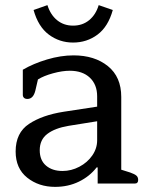

<svg xmlns="http://www.w3.org/2000/svg" viewBox="-20 -716 577 749"><path d="M111 -677 165 -696Q177 -658 203 -637Q229 -616 265 -616Q302 -616 328 -637.5Q354 -659 365 -696L420 -677Q402 -612 360.5 -581Q319 -550 265 -550Q212 -550 170.5 -581Q129 -612 111 -677ZM41 -125Q41 -198 93 -232.5Q145 -267 228 -280L359 -300V-340Q359 -386 330.5 -413Q302 -440 252 -440Q223 -440 186.5 -430Q150 -420 128 -406L118 -363Q110 -330 87 -330Q78 -330 73.5 -334.5Q69 -339 69 -346V-444Q110 -468 163.5 -484Q217 -500 267 -500Q349 -500 401 -458Q453 -416 453 -338V-54L488 -43Q505 -37 512 -31Q519 -25 519 -14Q519 0 506 0H361V-63H357Q330 -28 288 -7.5Q246 13 195 13Q131 13 86 -23Q41 -59 41 -125ZM359 -169V-243L247 -225Q194 -216 164.5 -193.5Q135 -171 135 -130Q135 -91 159.5 -70Q184 -49 224 -49Q258 -49 289.5 -65.5Q321 -82 340 -109.5Q359 -137 359 -169Z"/></svg>

Font: Maitree Medium
Style: Regular
Weight: 500
Designer: CadsonDemak Team
Foundry: CadsonDemak
Version: Version 1.000